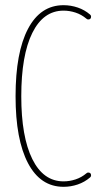

<svg xmlns="http://www.w3.org/2000/svg" viewBox="-20 -715 406 740"><path d="M225 5Q136 5 88 -86Q40 -177 40 -344Q40 -513 88 -604Q136 -695 225 -695Q253 -695 279.5 -686Q306 -677 327 -659Q331 -656 331 -651Q331 -640 320 -640Q316 -640 313 -643Q294 -659 271 -666.5Q248 -674 225 -674Q147 -674 104.5 -588Q62 -502 62 -344Q62 -188 104.5 -102Q147 -16 225 -16Q248 -16 271 -23.5Q294 -31 313 -47Q316 -50 320 -50Q331 -50 331 -39Q331 -34 327 -31Q306 -13 279.5 -4Q253 5 225 5Z"/></svg>

Font: Zen Loop
Style: Regular
Weight: 400
Designer: Yoshimichi Ohira
Foundry: A-1 Corp ZenFonts
Version: Version 1.000; ttfautohint (v1.8.3)